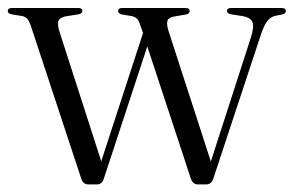

<svg xmlns="http://www.w3.org/2000/svg" viewBox="-20 -470 756 494"><path d="M229 4.5H207.5Q194 4.5 189 -10.5L59.5 -403Q54.5 -418 48.5 -423.2Q42.5 -428.5 32 -429.5L10.5 -433Q0 -435 0 -441.5Q0 -449.5 11 -449.5H181Q192 -449.5 192 -441.5Q192 -435 181 -433L155.5 -429Q135 -426.5 130.8 -417.2Q126.5 -408 134 -385.5L240.5 -55L348 -385L341.5 -403.5Q337.5 -417 332 -422.2Q326.5 -427.5 316.5 -429L295 -432.5Q284 -434.5 284 -441.5Q284 -449.5 295 -449.5H457Q468 -449.5 468 -441.5Q468 -434 457 -432.5L428 -427.5Q414 -425.5 411 -417Q408 -408.5 413.5 -390.5L522.5 -54.5L625 -372Q634.5 -401 629.5 -413.2Q624.5 -425.5 601.5 -429L575.5 -433Q564 -435 564 -441.5Q564 -449.5 575 -449.5H704Q715.5 -449.5 715.5 -441.5Q715.5 -434.5 704.5 -432.5L687 -429Q675.5 -426 667 -414.8Q658.5 -403.5 650.5 -378.5L528.5 -9.5Q523.5 4.5 510.5 4.5H489.5Q476 4.5 471 -10.5L359 -350.5L246.5 -8.5Q242 4.5 229 4.5Z"/></svg>

Font: Fraunces 72pt S000 Light
Style: Regular
Weight: 300
Version: Version 1.000; ttfautohint (v1.8.3)